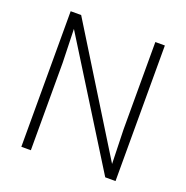

<svg xmlns="http://www.w3.org/2000/svg" viewBox="-125 -814 901 929"><g transform="rotate(20 325.0 -349.0)"><path d="M83 0V-698H137L524 -72L519 -249V-698H568V0H515L127 -623L132 -450V0Z"/></g></svg>

Font: Azeret Mono Thin
Style: Regular
Weight: 100
Designer: Martin Vácha
Foundry: Displaay
Version: Version 1.002